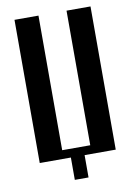

<svg xmlns="http://www.w3.org/2000/svg" viewBox="-90 -756 645 923"><g transform="rotate(-10 232.5 -295.0)"><path d="M47 -699H164V-42H301V-699H418V0H266V109H199V0H47Z"/></g></svg>

Font: Moniqa ExtBd Paragraph
Style: Regular
Weight: 800
Designer: Rajesh Rajput
Foundry: Rajesh Rajput
Version: Version 1.000